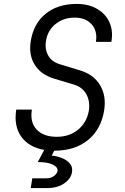

<svg xmlns="http://www.w3.org/2000/svg" viewBox="-20 -760 640 981"><path d="M137 201 145 151H218Q240 151 255.5 139.5Q271 128 274 114Q277 95 250.5 81.5Q224 68 173 68L206 6Q127 -8 88.5 -62Q50 -116 63 -200H143Q132 -136 167 -98.5Q202 -61 270 -61Q335 -61 379.5 -98Q424 -135 434 -195Q441 -243 421 -279Q401 -315 357 -328L254 -359Q189 -379 157.5 -429Q126 -479 137 -549Q151 -639 213 -689.5Q275 -740 372 -740Q432 -740 475.5 -715Q519 -690 539 -646.5Q559 -603 549 -546H470Q479 -601 448.5 -635.5Q418 -670 361 -670Q304 -670 263.5 -637Q223 -604 215 -551Q208 -508 226.5 -476Q245 -444 285 -432L390 -400Q459 -379 491.5 -324.5Q524 -270 512 -195Q496 -98 429 -44Q362 10 258 10H257L244 35Q269 37 295 47Q321 57 336.5 75Q352 93 348 119Q343 153 308 177Q273 201 221 201Z"/></svg>

Font: JetBrains Mono NL Light
Style: Italic
Weight: 300
Italic angle: -9°
Designer: Philipp Nurullin, Konstantin Bulenkov
Foundry: JetBrains
Version: Version 2.304; ttfautohint (v1.8.4.7-5d5b)